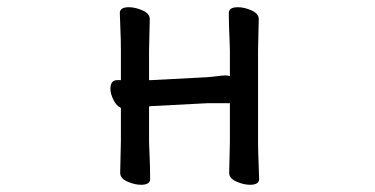

<svg xmlns="http://www.w3.org/2000/svg" viewBox="-20 -504 1040 532"><path d="M554 -218 400 -210Q398 -210 393 -209V-111Q393 -105 394 -85Q396 -44 396 -8Q396 8 371 8Q354 8 335 0Q313 -9 313 -25Q313 -34 314 -69.5Q315 -105 315 -112V-205Q303 -210 294.5 -227Q286 -244 286 -258Q286 -282 305 -282H315V-365Q315 -394 313.5 -426Q312 -458 312 -468Q312 -484 337 -484Q354 -484 373 -476Q395 -467 395 -451Q395 -444 394 -410Q393 -376 393 -364V-282H399L553 -290Q567 -291 582 -293Q597 -295 604.5 -295Q612 -295 617 -293V-365Q617 -374 616 -395Q614 -435 614 -468Q614 -484 639 -484Q656 -484 675 -476Q697 -467 697 -451Q697 -443 696 -409Q695 -375 695 -364V-111Q695 -87 696.5 -53Q698 -19 698 -8Q698 8 673 8Q656 8 637 0Q615 -9 615 -25Q615 -33 616 -68.5Q617 -104 617 -111V-218Z"/></svg>

Font: Moon Stars Kai HW
Style: Bold
Weight: 700
Designer: GuiWonder
Version: Version 1.101